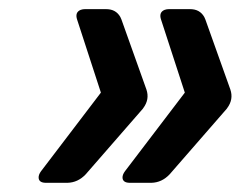

<svg xmlns="http://www.w3.org/2000/svg" viewBox="-20 -479 526 420"><path d="M384.3 -276.4 332.5 -435.5Q326.7 -452.1 340.3 -457.5Q344.7 -459 349.1 -459H396Q417 -459 426.8 -441.9Q428.2 -439 429.2 -436.5L483.9 -283.2Q491.2 -261.7 477.1 -242.7Q476.1 -241.7 476.1 -241.2L351.1 -97.7Q334 -79.6 311 -79.1H264.2Q249 -79.1 248 -89.8Q247.6 -96.7 253.4 -104.5ZM200.7 -276.4 148.9 -435.5Q143.1 -452.1 156.7 -457.5Q161.1 -459 165.5 -459H212.4Q233.4 -459 243.2 -441.9Q244.6 -439 245.6 -436.5L300.3 -283.2Q307.6 -261.7 293.5 -242.7Q292.5 -241.7 292.5 -241.2L167.5 -97.7Q150.4 -79.6 127.4 -79.1H80.6Q65.4 -79.1 64.5 -89.8Q64 -96.7 69.8 -104.5Z"/></svg>

Font: Allan
Style: Bold
Weight: 500
Italic angle: -14.3°
Version: Version 1.002